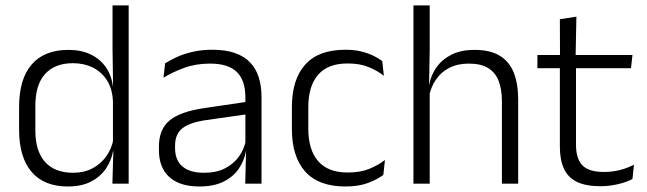

<svg xmlns="http://www.w3.org/2000/svg" viewBox="-20 -683 2406 714"><path d="M232 10.5Q144 10.5 97.5 -43.8Q51 -98 51 -201V-285.5Q51 -389 97.8 -443.2Q144.5 -497.5 235 -497.5Q281.5 -497.5 316.8 -480.8Q352 -464 373.5 -433.2Q395 -402.5 400 -361H420L400 -305.5Q398 -352.5 378 -384Q358 -415.5 325.2 -431.8Q292.5 -448 251.5 -448Q184 -448 147.8 -408Q111.5 -368 111.5 -290.5V-197.5Q111.5 -121 147.5 -80.8Q183.5 -40.5 252 -40.5Q292.5 -40.5 323.5 -56.8Q354.5 -73 374.8 -101.2Q395 -129.5 402 -166L418 -121H400.5Q394 -85 373.2 -55Q352.5 -25 317.5 -7.2Q282.5 10.5 232 10.5ZM398 0 401.5 -122 400 -142V-347.5L400.5 -362L398.5 -500.5V-663H458.5V0Z M892 0 895 -121.5 892.5 -131V-288.5V-321Q892.5 -384 860.8 -415.2Q829 -446.5 761 -446.5Q708 -446.5 664.5 -430.5Q621 -414.5 588 -394L594 -447.5Q612 -459 637.5 -470.8Q663 -482.5 696.2 -490.2Q729.5 -498 769.5 -498Q818.5 -498 853.2 -486Q888 -474 910 -451Q932 -428 942.2 -395.5Q952.5 -363 952.5 -322.5V0ZM721 10.5Q648.5 10.5 609.8 -24.5Q571 -59.5 571 -125V-138Q571 -202.5 610.8 -235.2Q650.5 -268 739.5 -281L902.5 -305L905.5 -259L747 -236.5Q685 -227.5 658 -205.8Q631 -184 631 -141.5V-132.5Q631 -87.5 658.5 -64Q686 -40.5 739 -40.5Q784.5 -40.5 816.8 -57Q849 -73.5 868.8 -101.2Q888.5 -129 895 -163.5L907 -120.5H894.5Q888.5 -86 868.2 -56Q848 -26 811.8 -7.8Q775.5 10.5 721 10.5Z M1264.5 10.5Q1164.5 10.5 1115 -45Q1065.5 -100.5 1065.5 -203V-285Q1065.5 -387.5 1115 -442.8Q1164.5 -498 1264.5 -498Q1297 -498 1322.8 -491.8Q1348.5 -485.5 1368.5 -475.8Q1388.5 -466 1401.5 -455.5L1407.5 -401Q1384 -420 1351.2 -433.5Q1318.5 -447 1272.5 -447Q1199.5 -447 1163 -405Q1126.5 -363 1126.5 -284V-204.5Q1126.5 -126 1163 -83.8Q1199.5 -41.5 1273 -41.5Q1320 -41.5 1353.5 -55.2Q1387 -69 1411.5 -88L1405.5 -32.5Q1384.5 -16.5 1349.5 -3Q1314.5 10.5 1264.5 10.5Z M1846.5 0V-306Q1846.5 -349.5 1834.8 -381Q1823 -412.5 1796 -429.5Q1769 -446.5 1723.5 -446.5Q1681.5 -446.5 1650.5 -430.5Q1619.5 -414.5 1600.8 -386.5Q1582 -358.5 1575 -323L1559.5 -367.5H1576Q1582.5 -403.5 1603.2 -432.8Q1624 -462 1659 -479.8Q1694 -497.5 1744.5 -497.5Q1803.5 -497.5 1839 -475.5Q1874.5 -453.5 1890.8 -412.2Q1907 -371 1907 -312V0ZM1517.5 0V-663H1578V-501L1575.5 -361L1578 -356V0Z M2212.5 9.5Q2159 9.5 2125.8 -6.5Q2092.5 -22.5 2077.2 -55.5Q2062 -88.5 2062 -137.5V-455.5H2122V-144.5Q2122 -93 2145.8 -68.2Q2169.5 -43.5 2226 -43.5Q2256 -43.5 2284.2 -50.5Q2312.5 -57.5 2337.5 -70.5L2332 -17.5Q2308.5 -5 2277 2.2Q2245.5 9.5 2212.5 9.5ZM1978.5 -429.5V-478.5H2332L2326.5 -429.5ZM2062.5 -471.5 2062 -611.5 2123.5 -621 2120.5 -471.5Z"/></svg>

Font: Anek Gurmukhi Light
Style: Regular
Weight: 300
Designer: Sarang Kulkarni (Gurmukhi), Yesha Goshar (Latin)
Foundry: Ek Type
Version: Version 1.003